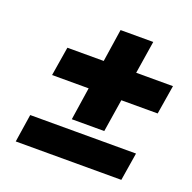

<svg xmlns="http://www.w3.org/2000/svg" viewBox="-112 -732 839 839"><g transform="rotate(20 307.5 -313.0)"><path d="M96 -333H266L243 -181H394L418 -333H587L609 -468H438L462 -620H310L287 -468H118ZM46 -6H537L558 -136H66Z"/></g></svg>

Font: Jost
Style: Bold Italic
Weight: 700
Italic angle: -5°
Version: Version 3.710